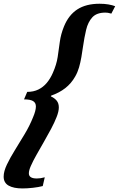

<svg xmlns="http://www.w3.org/2000/svg" viewBox="-43 -840 650 1051"><path d="M80 191.5Q31.5 191.5 4.2 176Q-23 160.5 -23 127Q-23 98 -5.2 60.8Q12.5 23.5 39 -19Q65.5 -61.5 92.5 -106.8Q119.5 -152 137.5 -197Q145.5 -215.5 149.5 -230.8Q153.5 -246 153.5 -257Q153.5 -277.5 138 -286.8Q122.5 -296 88.5 -296L106 -337Q140.5 -337 167 -350Q193.5 -363 213 -386.2Q232.5 -409.5 246 -440.5Q266.5 -486.5 272.8 -528.5Q279 -570.5 284.5 -611.5Q290 -652.5 307 -694.5Q332.5 -757.5 380.2 -788.5Q428 -819.5 502 -819.5Q528.5 -819.5 550.2 -815.8Q572 -812 587.5 -806L566.5 -765.5Q554 -769 547.5 -770Q541 -771 533.5 -771Q486 -771 462.2 -745Q438.5 -719 428.5 -676.8Q418.5 -634.5 411.5 -585.5Q407.5 -557 402.5 -527.8Q397.5 -498.5 389.8 -471.5Q382 -444.5 368.5 -421Q347 -383 314.2 -357.5Q281.5 -332 237 -316.5L235.5 -312.5Q256 -303 267.5 -288.8Q279 -274.5 279 -252Q279 -230.5 267.2 -200.2Q255.5 -170 236.8 -134.8Q218 -99.5 197 -63Q176 -26.5 156.8 7.5Q137.5 41.5 125.5 69Q115 93 115 109Q115 137 158.5 137Q168.5 137 179 135.5Q189.5 134 202 130.5L191 178.5Q168 184.5 137.2 188Q106.5 191.5 80 191.5Z"/></svg>

Font: Libre Caslon Text
Style: Italic
Weight: 400
Italic angle: -22.583°
Designer: Pablo Impallari, Rodrigo Fuenzalida, Katja Schimmel
Foundry: Pablo Impallari, Rodrigo Fuenzalida
Version: Version 2.000